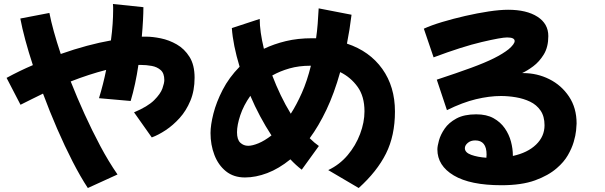

<svg xmlns="http://www.w3.org/2000/svg" viewBox="-20 -868 3040 964"><path d="M421 76Q384 20 344.5 -57Q305 -134 267 -221.5Q229 -309 196 -398Q167 -384 139 -370L83 -342L13 -477Q46 -495 79 -511Q112 -527 145 -541Q123 -608 107 -667.5Q91 -727 82 -775L228 -803Q244 -720 285 -597Q353 -621 416.5 -638Q480 -655 537 -665Q543 -710 545.5 -748Q548 -786 548 -814V-833Q548 -841 547 -848L700 -832Q700 -805 698 -766.5Q696 -728 692 -684H713Q746 -684 787.5 -675.5Q829 -667 867.5 -645Q906 -623 931.5 -582.5Q957 -542 957 -478Q957 -413 936 -362.5Q915 -312 882 -275.5Q849 -239 812 -214.5Q775 -190 742 -178L653 -304Q722 -333 754 -365Q786 -397 795.5 -424Q805 -451 805 -466Q805 -500 787 -516Q769 -532 742 -537Q715 -542 687 -542H675Q668 -494 658 -447.5Q648 -401 636 -361L477 -375Q488 -411 497 -446.5Q506 -482 513 -517Q470 -506 425.5 -491.5Q381 -477 335 -459Q367 -378 404.5 -295.5Q442 -213 483.5 -135Q525 -57 570 8Z M1495 -16Q1466 -38 1438 -68Q1380 -21 1322 1Q1264 23 1210 23Q1153 23 1114.5 -8Q1076 -39 1056.5 -90Q1037 -141 1037 -200Q1037 -240 1051.5 -297.5Q1066 -355 1098 -417Q1130 -479 1183 -533Q1150 -642 1144 -727L1284 -773Q1284 -710 1305 -623Q1355 -647 1415 -661.5Q1475 -676 1547 -676H1567Q1572 -710 1575 -748Q1578 -786 1580 -826L1745 -794Q1736 -719 1722 -649Q1836 -611 1899.5 -522Q1963 -433 1963 -308Q1963 -187 1918 -97Q1873 -7 1781 76L1628 -14Q1685 -41 1725.5 -89Q1766 -137 1788 -195.5Q1810 -254 1810 -309Q1810 -384 1775.5 -432Q1741 -480 1688 -506Q1658 -399 1619 -317Q1580 -235 1535 -174Q1558 -151 1581 -135ZM1538 -538Q1481 -538 1433.5 -524.5Q1386 -511 1347 -489Q1366 -439 1389.5 -390Q1413 -341 1440 -297Q1469 -342 1495.5 -401.5Q1522 -461 1541 -538ZM1170 -204Q1170 -167 1186.5 -151.5Q1203 -136 1226 -136Q1247 -136 1277.5 -148.5Q1308 -161 1343 -188Q1313 -234 1286 -284.5Q1259 -335 1237 -387Q1203 -339 1186.5 -289.5Q1170 -240 1170 -204Z M2498 62Q2341 62 2258.5 13Q2176 -36 2176 -118Q2176 -134 2184 -163Q2192 -192 2212.5 -222Q2233 -252 2271.5 -273Q2310 -294 2371 -294Q2423 -294 2458 -274.5Q2493 -255 2514.5 -224Q2536 -193 2545.5 -157Q2555 -121 2555 -88V-85Q2629 -101 2671.5 -142Q2714 -183 2714 -239Q2714 -284 2694 -313Q2674 -342 2641.5 -357.5Q2609 -373 2570.5 -379.5Q2532 -386 2495 -386Q2437 -386 2370 -370Q2303 -354 2224 -315L2173 -468Q2276 -502 2345.5 -527.5Q2415 -553 2460 -575.5Q2505 -598 2534 -621Q2564 -647 2564 -662Q2564 -680 2526 -680Q2497 -680 2399 -657Q2301 -634 2157 -580L2108 -724Q2145 -741 2200 -757.5Q2255 -774 2316 -788Q2377 -802 2433.5 -810.5Q2490 -819 2531 -819Q2624 -819 2678.5 -784Q2733 -749 2733 -687Q2733 -632 2710.5 -595Q2688 -558 2657 -535Q2626 -512 2601 -501H2607Q2677 -501 2738 -470.5Q2799 -440 2837 -383Q2875 -326 2875 -248Q2875 -238 2872.5 -213Q2870 -188 2860.5 -155.5Q2851 -123 2831 -88.5Q2811 -54 2776 -24Q2734 13 2666.5 37.5Q2599 62 2498 62ZM2314 -124Q2314 -102 2346 -90.5Q2378 -79 2422 -76Q2423 -84 2423 -92Q2423 -163 2366 -163Q2343 -163 2328.5 -150.5Q2314 -138 2314 -124Z"/></svg>

Font: Mochiy Pop One
Style: Regular
Weight: 400
Designer: FONTDASU
Foundry: FONTDASU / Google Inc. / Adobe
Version: Version 2.000